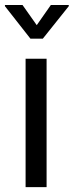

<svg xmlns="http://www.w3.org/2000/svg" viewBox="-34 -770 303 790"><path d="M157.7 0V-528.3H71.3V0ZM117.2 -666.5 58.6 -749.5H-13.7V-744.6L91.3 -610.8H142.1L249 -744.6V-749.5H175.3Z"/></svg>

Font: Roboto Condensed
Style: Regular
Weight: 400
Designer: Google
Version: Version 2.134; 2016